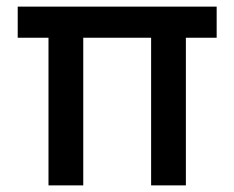

<svg xmlns="http://www.w3.org/2000/svg" viewBox="-20 -560 708 580"><path d="M126.5 0V-446H33.5V-540H634.5V-446H541.5V0H436.5V-446H231.5V0Z"/></svg>

Font: Cns Manrope SemBd
Style: Regular
Weight: 600
Designer: Mikhail Sharanda
Foundry: Mikhail Sharanda
Version: Version 4.504